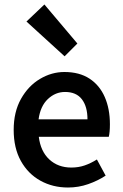

<svg xmlns="http://www.w3.org/2000/svg" viewBox="-20 -824 547 856"><path d="M283 12Q215 12 160 -18.5Q105 -49 73 -106.5Q41 -164 41 -245Q41 -325 73.5 -383Q106 -441 158 -472Q210 -503 267 -503Q334 -503 379 -473.5Q424 -444 447 -391.5Q470 -339 470 -270Q470 -234 465 -214H153Q161 -149 200 -113Q239 -77 298 -77Q330 -77 357.5 -86.5Q385 -96 412 -113L451 -41Q416 -18 373 -3Q330 12 283 12ZM152 -292H370Q370 -349 345 -381.5Q320 -414 270 -414Q227 -414 193.5 -382.5Q160 -351 152 -292ZM268 -573 98 -728 178 -804 325 -630Z"/></svg>

Font: Source Sans Pro SemiBold
Style: Regular
Weight: 600
Designer: Paul D. Hunt
Foundry: Adobe Systems Incorporated
Version: Version 2.045;hotconv 1.0.109;makeotfexe 2.5.65596